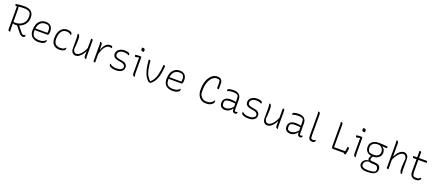

<svg xmlns="http://www.w3.org/2000/svg" viewBox="141 -2679 10968 4848"><g transform="rotate(20 5625.0 -255.0)"><path d="M295 -246Q331 -201 363.5 -160Q396 -119 432 -74Q451 -51 468.5 -40.5Q486 -30 503 -30Q515 -30 525.5 -35.5Q536 -41 542 -51H548Q550 -44 551.5 -37Q553 -30 553 -22Q553 -14 550 -6.5Q547 1 541 7Q535 13 525.5 16.5Q516 20 499 20Q480 20 462.5 13Q445 6 427 -9.5Q409 -25 389 -50Q355 -93 320.5 -136Q286 -179 251 -222ZM50 -700Q123 -712 177.5 -716Q232 -720 280 -720Q339 -720 385 -706.5Q431 -693 462 -666Q493 -639 509 -601Q525 -563 525 -513V-489Q525 -426 499 -373Q473 -320 428.5 -281Q384 -242 328 -221Q272 -200 212 -200Q190 -200 178 -204.5Q166 -209 156 -217L138 -210V-258Q152 -253 165.5 -251Q179 -249 199 -249Q278 -249 340 -280Q402 -311 438.5 -366Q475 -421 475 -494V-508Q475 -549 467 -577.5Q459 -606 444 -626Q410 -652 372.5 -661Q335 -670 278 -670Q227 -670 186.5 -665Q146 -660 118 -655Q90 -650 75 -650Q63 -650 56.5 -660.5Q50 -671 50 -690Q50 -692 50 -695Q50 -698 50 -700ZM161 3Q155 5 150 6Q145 7 139 7Q122 7 111 -5Q100 -17 100 -40Q100 -120 100 -200.5Q100 -281 100 -361.5Q100 -442 100 -522.5Q100 -603 100 -683H151L136 -654Q144 -644 147 -630.5Q150 -617 150 -597Q150 -517 150 -430.5Q150 -344 150 -255.5Q150 -167 150 -80Q150 -44 152 -30Q154 -16 161 3Z M922 -536Q984 -536 1025 -512Q1066 -488 1086.5 -446.5Q1107 -405 1107 -354V-350Q1107 -325 1104 -300.5Q1101 -276 1093 -259.5Q1085 -243 1070 -243H761Q752 -243 744 -245Q736 -247 731 -250L716 -241L712 -288H1050Q1053 -303 1055 -318.5Q1057 -334 1057 -351Q1057 -396 1046 -423Q1035 -450 1012 -472Q993 -481 972.5 -484.5Q952 -488 921 -488Q833 -488 779 -420.5Q725 -353 725 -222V-205Q725 -169 734.5 -139Q744 -109 764 -86Q795 -61 830 -50.5Q865 -40 917 -40Q957 -40 987.5 -47Q1018 -54 1044.5 -69.5Q1071 -85 1096 -110H1102Q1103 -107 1103.5 -102Q1104 -97 1104 -89Q1104 -73 1099.5 -62Q1095 -51 1087 -43Q1071 -27 1045.5 -15Q1020 -3 986.5 3.5Q953 10 913 10Q864 10 821 -3.5Q778 -17 745 -44.5Q712 -72 693.5 -113.5Q675 -155 675 -211V-229Q675 -310 695 -368Q715 -426 749.5 -463Q784 -500 828.5 -518Q873 -536 922 -536Z M1501 -536Q1527 -536 1549 -532Q1571 -528 1588 -520Q1605 -512 1617 -500Q1625 -492 1628 -482Q1631 -472 1631 -458Q1631 -451 1630.5 -445.5Q1630 -440 1628 -433H1624Q1596 -461 1566.5 -473.5Q1537 -486 1493 -486Q1433 -486 1392.5 -452.5Q1352 -419 1331 -360.5Q1310 -302 1310 -228V-212Q1310 -174 1322.5 -139.5Q1335 -105 1360 -79Q1387 -58 1416 -49Q1445 -40 1482 -40Q1518 -40 1544 -46.5Q1570 -53 1590 -66.5Q1610 -80 1628 -99H1632Q1633 -96 1633.5 -92Q1634 -88 1634 -82Q1634 -66 1631 -53.5Q1628 -41 1619 -32Q1608 -21 1587 -11.5Q1566 -2 1539.5 4Q1513 10 1483 10Q1431 11 1389.5 -4Q1348 -19 1319 -47.5Q1290 -76 1275 -118Q1260 -160 1260 -213V-228Q1260 -322 1289.5 -391Q1319 -460 1373 -498Q1427 -536 1501 -536Z M1791 -528Q1804 -528 1815.5 -517Q1827 -506 1834.5 -477.5Q1842 -449 1842 -396Q1842 -361 1841.5 -331.5Q1841 -302 1839.5 -273.5Q1838 -245 1835 -212Q1832 -179 1827 -135Q1839 -88 1860 -63.5Q1881 -39 1915 -39Q1949 -39 1983 -60.5Q2017 -82 2048 -118.5Q2079 -155 2105 -201.5Q2131 -248 2149 -298V-182H2134Q2107 -126 2072 -82.5Q2037 -39 1997.5 -14Q1958 11 1915 11Q1885 11 1862 0Q1839 -11 1823 -30.5Q1807 -50 1798.5 -75.5Q1790 -101 1790 -129Q1790 -175 1790 -220.5Q1790 -266 1790 -311.5Q1790 -357 1790 -402Q1790 -437 1787 -465.5Q1784 -494 1776 -526Q1780 -527 1783.5 -527.5Q1787 -528 1791 -528ZM2154 -528Q2164 -528 2172 -524.5Q2180 -521 2185 -511.5Q2190 -502 2190 -485Q2190 -418 2190 -351Q2190 -284 2190 -217.5Q2190 -151 2190 -84Q2190 -60 2191 -47Q2192 -34 2194.5 -24Q2197 -14 2201 0Q2199 1 2196 1.5Q2193 2 2190.5 2.5Q2188 3 2185 3Q2174 3 2163.5 -4Q2153 -11 2146.5 -26.5Q2140 -42 2140 -67Q2140 -145 2140 -221Q2140 -297 2140 -373Q2140 -449 2140 -526Q2142 -527 2144 -527Q2146 -527 2148.5 -527.5Q2151 -528 2154 -528Z M2432 -343H2447Q2467 -403 2496.5 -447Q2526 -491 2563.5 -515.5Q2601 -540 2644 -540Q2668 -540 2684 -536.5Q2700 -533 2705 -527Q2709 -523 2710.5 -518Q2712 -513 2712 -506Q2712 -502 2711.5 -498Q2711 -494 2710.5 -490.5Q2710 -487 2709 -483Q2708 -479 2706 -476H2700Q2693 -481 2679.5 -484.5Q2666 -488 2646 -488Q2600 -488 2560 -455.5Q2520 -423 2488 -357Q2456 -291 2432 -188ZM2440 5Q2439 5 2437 5Q2435 5 2433.5 5Q2432 5 2430 5Q2422 5 2414.5 4Q2407 3 2401.5 0.5Q2396 -2 2393 -6.5Q2390 -11 2390 -18Q2390 -60 2390 -102.5Q2390 -145 2390 -187.5Q2390 -230 2390 -272.5Q2390 -315 2390 -357.5Q2390 -400 2390 -442Q2390 -477 2388 -493Q2386 -509 2379 -529Q2382 -530 2384.5 -530.5Q2387 -531 2390 -531.5Q2393 -532 2395 -532Q2406 -532 2416.5 -524Q2427 -516 2433.5 -500Q2440 -484 2440 -459Q2440 -412 2440 -366Q2440 -320 2440 -273.5Q2440 -227 2440 -180.5Q2440 -134 2440 -88Q2440 -42 2440 5Z M2999 -40Q3070 -40 3110.5 -61.5Q3151 -83 3161 -134Q3158 -159 3146.5 -176.5Q3135 -194 3114 -206Q3093 -218 3061 -224L2968 -242Q2916 -252 2885 -269.5Q2854 -287 2840.5 -313.5Q2827 -340 2827 -375Q2827 -405 2841 -434.5Q2855 -464 2882.5 -487.5Q2910 -511 2949.5 -525Q2989 -539 3040 -539Q3077 -539 3103 -534Q3129 -529 3145.5 -522.5Q3162 -516 3168 -509Q3173 -504 3175.5 -498.5Q3178 -493 3179 -486.5Q3180 -480 3180 -473Q3180 -469 3179.5 -464Q3179 -459 3177 -455H3171Q3149 -467 3129 -474.5Q3109 -482 3085.5 -485.5Q3062 -489 3029 -489Q2984 -489 2950 -473Q2916 -457 2896.5 -432Q2877 -407 2877 -379Q2877 -359 2884 -340.5Q2891 -322 2915 -308Q2939 -294 2989 -285L3081 -268Q3122 -261 3149 -242.5Q3176 -224 3190 -198.5Q3204 -173 3204 -142Q3204 -95 3179.5 -61Q3155 -27 3109.5 -8.5Q3064 10 3001 10Q2971 10 2943 7Q2915 4 2891.5 -2.5Q2868 -9 2850 -17.5Q2832 -26 2821 -37Q2812 -46 2809.5 -59Q2807 -72 2807 -83Q2807 -89 2807.5 -93Q2808 -97 2809 -99H2815Q2837 -81 2857.5 -69.5Q2878 -58 2899 -51.5Q2920 -45 2944.5 -42.5Q2969 -40 2999 -40Z M3440 -80Q3440 -115 3440 -156Q3440 -197 3440 -241Q3440 -285 3440 -328.5Q3440 -372 3440 -413.5Q3440 -455 3440 -490L3435 -494Q3424 -491 3412 -487.5Q3400 -484 3388.5 -481.5Q3377 -479 3367 -477.5Q3357 -476 3348 -476Q3337 -476 3331 -485Q3325 -494 3325 -508Q3325 -513 3326 -517.5Q3327 -522 3328 -526Q3341 -528 3353.5 -529.5Q3366 -531 3378.5 -532.5Q3391 -534 3402.5 -534.5Q3414 -535 3424 -535.5Q3434 -536 3443 -536Q3457 -536 3467.5 -534Q3478 -532 3484 -527Q3490 -522 3490 -513Q3490 -468 3490 -418.5Q3490 -369 3490 -318.5Q3490 -268 3490 -218.5Q3490 -169 3490 -124Q3490 -101 3491 -80.5Q3492 -60 3495 -40.5Q3498 -21 3504 0Q3500 1 3496.5 1.5Q3493 2 3489 2Q3471 2 3455.5 -14.5Q3440 -31 3440 -80ZM3425 -754Q3428 -755 3431.5 -755.5Q3435 -756 3438.5 -756.5Q3442 -757 3446.5 -757Q3451 -757 3455 -757Q3479 -757 3492 -748Q3505 -739 3505 -722V-670Q3502 -669 3498.5 -668.5Q3495 -668 3491.5 -667.5Q3488 -667 3484 -667Q3480 -667 3475 -667Q3452 -667 3438.5 -676.5Q3425 -686 3425 -702Z M3700 -530Q3712 -530 3720 -527.5Q3728 -525 3733 -520Q3738 -515 3738 -505Q3747 -383 3765 -295Q3783 -207 3816.5 -143Q3850 -79 3905 -27H3912Q3945 -58 3970.5 -92.5Q3996 -127 4014.5 -168.5Q4033 -210 4046 -262Q4059 -314 4068.5 -379.5Q4078 -445 4085 -528Q4087 -529 4091 -529.5Q4095 -530 4099 -530Q4111 -530 4118 -526.5Q4125 -523 4128.5 -516.5Q4132 -510 4131 -499Q4123 -400 4109 -322Q4095 -244 4072 -183Q4049 -122 4016 -75.5Q3983 -29 3936 7Q3929 8 3921 9Q3913 10 3905 10Q3896 10 3888 7.5Q3880 5 3872 -0.5Q3864 -6 3856 -14Q3825 -45 3801 -80.5Q3777 -116 3758.5 -160Q3740 -204 3726 -258Q3712 -312 3702.5 -379Q3693 -446 3686 -528Q3688 -529 3692 -529.5Q3696 -530 3700 -530Z M4522 -536Q4584 -536 4625 -512Q4666 -488 4686.5 -446.5Q4707 -405 4707 -354V-350Q4707 -325 4704 -300.5Q4701 -276 4693 -259.5Q4685 -243 4670 -243H4361Q4352 -243 4344 -245Q4336 -247 4331 -250L4316 -241L4312 -288H4650Q4653 -303 4655 -318.5Q4657 -334 4657 -351Q4657 -396 4646 -423Q4635 -450 4612 -472Q4593 -481 4572.5 -484.5Q4552 -488 4521 -488Q4433 -488 4379 -420.5Q4325 -353 4325 -222V-205Q4325 -169 4334.5 -139Q4344 -109 4364 -86Q4395 -61 4430 -50.5Q4465 -40 4517 -40Q4557 -40 4587.5 -47Q4618 -54 4644.5 -69.5Q4671 -85 4696 -110H4702Q4703 -107 4703.5 -102Q4704 -97 4704 -89Q4704 -73 4699.5 -62Q4695 -51 4687 -43Q4671 -27 4645.5 -15Q4620 -3 4586.5 3.5Q4553 10 4513 10Q4464 10 4421 -3.5Q4378 -17 4345 -44.5Q4312 -72 4293.5 -113.5Q4275 -155 4275 -211V-229Q4275 -310 4295 -368Q4315 -426 4349.5 -463Q4384 -500 4428.5 -518Q4473 -536 4522 -536Z M5417 20Q5358 20 5312.5 -2Q5267 -24 5236.5 -62.5Q5206 -101 5190.5 -150Q5175 -199 5175 -254V-281Q5175 -376 5196.5 -456Q5218 -536 5257.5 -595.5Q5297 -655 5351 -687.5Q5405 -720 5470 -720Q5492 -720 5510 -716Q5528 -712 5542.5 -704.5Q5557 -697 5568 -686Q5580 -674 5588 -658Q5596 -642 5600.5 -622.5Q5605 -603 5605 -580Q5605 -543 5605 -505.5Q5605 -468 5605 -430Q5602 -429 5598.5 -428Q5595 -427 5590 -427Q5572 -427 5563.5 -434.5Q5555 -442 5555 -453Q5555 -518 5555.5 -557.5Q5556 -597 5550.5 -624.5Q5545 -652 5527 -680L5566 -638Q5538 -658 5514 -664Q5490 -670 5470 -670Q5403 -670 5348 -619Q5293 -568 5260.5 -478Q5228 -388 5228 -270V-247Q5228 -219 5230 -199Q5232 -179 5236 -157Q5260 -104 5302 -67Q5344 -30 5417 -30Q5489 -30 5533.5 -56Q5578 -82 5609 -134H5615Q5616 -130 5617 -126Q5618 -122 5618.5 -117.5Q5619 -113 5619.5 -109Q5620 -105 5620 -101Q5620 -82 5613 -67.5Q5606 -53 5592 -39Q5572 -19 5546.5 -6Q5521 7 5489 13.5Q5457 20 5417 20Z M6169 -352Q6169 -321 6169 -289.5Q6169 -258 6169 -226.5Q6169 -195 6169 -163.5Q6169 -132 6169 -100Q6169 -84 6170 -72Q6171 -60 6174 -46Q6180 -43 6186.5 -41.5Q6193 -40 6200 -40Q6213 -40 6224 -43Q6235 -46 6243 -50H6249Q6249 -49 6249 -47Q6249 -45 6249 -43Q6249 -29 6245.5 -19Q6242 -9 6236 -3Q6230 3 6222 6.5Q6214 10 6202 10Q6181 10 6165 3.5Q6149 -3 6139 -16.5Q6129 -30 6124 -51Q6119 -72 6119 -100Q6119 -138 6119 -181Q6119 -224 6119 -252Q6119 -306 6118.5 -340.5Q6118 -375 6115.5 -399Q6113 -423 6107 -443Q6094 -458 6074 -467.5Q6054 -477 6027.5 -481.5Q6001 -486 5966 -486Q5938 -486 5910.5 -482.5Q5883 -479 5859.5 -473Q5836 -467 5819 -459H5813Q5812 -463 5811 -467Q5810 -471 5810 -475Q5810 -486 5812.5 -493.5Q5815 -501 5821 -507Q5830 -516 5855 -522.5Q5880 -529 5912 -532.5Q5944 -536 5974 -536Q6022 -536 6058 -523.5Q6094 -511 6119 -487.5Q6144 -464 6156.5 -430Q6169 -396 6169 -352ZM5831 -130Q5831 -85 5856.5 -63Q5882 -41 5931 -41Q5964 -41 5998.5 -54Q6033 -67 6068.5 -96Q6104 -125 6138 -172L6129 -95H6112Q6096 -68 6069.5 -44Q6043 -20 6007.5 -5Q5972 10 5929 10Q5883 10 5849.5 -6.5Q5816 -23 5798.5 -54Q5781 -85 5781 -129V-134Q5781 -170 5794 -199Q5807 -228 5831.5 -249Q5856 -270 5891.5 -281Q5927 -292 5972 -292Q6009 -292 6043.5 -288Q6078 -284 6102.5 -278Q6127 -272 6135 -267Q6141 -264 6143 -258Q6145 -252 6145 -244.5Q6145 -237 6144 -226Q6116 -233 6088 -236Q6060 -239 6032 -240.5Q6004 -242 5975 -242Q5929 -242 5898.5 -233.5Q5868 -225 5848 -210Q5841 -196 5836 -177.5Q5831 -159 5831 -133Z M6559 -40Q6630 -40 6670.5 -61.5Q6711 -83 6721 -134Q6718 -159 6706.5 -176.5Q6695 -194 6674 -206Q6653 -218 6621 -224L6528 -242Q6476 -252 6445 -269.5Q6414 -287 6400.5 -313.5Q6387 -340 6387 -375Q6387 -405 6401 -434.5Q6415 -464 6442.5 -487.5Q6470 -511 6509.5 -525Q6549 -539 6600 -539Q6637 -539 6663 -534Q6689 -529 6705.5 -522.5Q6722 -516 6728 -509Q6733 -504 6735.5 -498.5Q6738 -493 6739 -486.5Q6740 -480 6740 -473Q6740 -469 6739.5 -464Q6739 -459 6737 -455H6731Q6709 -467 6689 -474.5Q6669 -482 6645.5 -485.5Q6622 -489 6589 -489Q6544 -489 6510 -473Q6476 -457 6456.5 -432Q6437 -407 6437 -379Q6437 -359 6444 -340.5Q6451 -322 6475 -308Q6499 -294 6549 -285L6641 -268Q6682 -261 6709 -242.5Q6736 -224 6750 -198.5Q6764 -173 6764 -142Q6764 -95 6739.5 -61Q6715 -27 6669.5 -8.5Q6624 10 6561 10Q6531 10 6503 7Q6475 4 6451.5 -2.5Q6428 -9 6410 -17.5Q6392 -26 6381 -37Q6372 -46 6369.5 -59Q6367 -72 6367 -83Q6367 -89 6367.5 -93Q6368 -97 6369 -99H6375Q6397 -81 6417.5 -69.5Q6438 -58 6459 -51.5Q6480 -45 6504.5 -42.5Q6529 -40 6559 -40Z M6941 -528Q6954 -528 6965.5 -517Q6977 -506 6984.5 -477.5Q6992 -449 6992 -396Q6992 -361 6991.5 -331.5Q6991 -302 6989.5 -273.5Q6988 -245 6985 -212Q6982 -179 6977 -135Q6989 -88 7010 -63.5Q7031 -39 7065 -39Q7099 -39 7133 -60.5Q7167 -82 7198 -118.5Q7229 -155 7255 -201.5Q7281 -248 7299 -298V-182H7284Q7257 -126 7222 -82.5Q7187 -39 7147.5 -14Q7108 11 7065 11Q7035 11 7012 0Q6989 -11 6973 -30.5Q6957 -50 6948.5 -75.5Q6940 -101 6940 -129Q6940 -175 6940 -220.5Q6940 -266 6940 -311.5Q6940 -357 6940 -402Q6940 -437 6937 -465.5Q6934 -494 6926 -526Q6930 -527 6933.5 -527.5Q6937 -528 6941 -528ZM7304 -528Q7314 -528 7322 -524.5Q7330 -521 7335 -511.5Q7340 -502 7340 -485Q7340 -418 7340 -351Q7340 -284 7340 -217.5Q7340 -151 7340 -84Q7340 -60 7341 -47Q7342 -34 7344.5 -24Q7347 -14 7351 0Q7349 1 7346 1.5Q7343 2 7340.5 2.5Q7338 3 7335 3Q7324 3 7313.5 -4Q7303 -11 7296.5 -26.5Q7290 -42 7290 -67Q7290 -145 7290 -221Q7290 -297 7290 -373Q7290 -449 7290 -526Q7292 -527 7294 -527Q7296 -527 7298.5 -527.5Q7301 -528 7304 -528Z M7919 -352Q7919 -321 7919 -289.5Q7919 -258 7919 -226.5Q7919 -195 7919 -163.5Q7919 -132 7919 -100Q7919 -84 7920 -72Q7921 -60 7924 -46Q7930 -43 7936.5 -41.5Q7943 -40 7950 -40Q7963 -40 7974 -43Q7985 -46 7993 -50H7999Q7999 -49 7999 -47Q7999 -45 7999 -43Q7999 -29 7995.5 -19Q7992 -9 7986 -3Q7980 3 7972 6.5Q7964 10 7952 10Q7931 10 7915 3.5Q7899 -3 7889 -16.5Q7879 -30 7874 -51Q7869 -72 7869 -100Q7869 -138 7869 -181Q7869 -224 7869 -252Q7869 -306 7868.5 -340.5Q7868 -375 7865.5 -399Q7863 -423 7857 -443Q7844 -458 7824 -467.5Q7804 -477 7777.5 -481.5Q7751 -486 7716 -486Q7688 -486 7660.5 -482.5Q7633 -479 7609.5 -473Q7586 -467 7569 -459H7563Q7562 -463 7561 -467Q7560 -471 7560 -475Q7560 -486 7562.5 -493.5Q7565 -501 7571 -507Q7580 -516 7605 -522.5Q7630 -529 7662 -532.5Q7694 -536 7724 -536Q7772 -536 7808 -523.5Q7844 -511 7869 -487.5Q7894 -464 7906.5 -430Q7919 -396 7919 -352ZM7581 -130Q7581 -85 7606.5 -63Q7632 -41 7681 -41Q7714 -41 7748.5 -54Q7783 -67 7818.5 -96Q7854 -125 7888 -172L7879 -95H7862Q7846 -68 7819.5 -44Q7793 -20 7757.5 -5Q7722 10 7679 10Q7633 10 7599.5 -6.5Q7566 -23 7548.5 -54Q7531 -85 7531 -129V-134Q7531 -170 7544 -199Q7557 -228 7581.5 -249Q7606 -270 7641.5 -281Q7677 -292 7722 -292Q7759 -292 7793.5 -288Q7828 -284 7852.5 -278Q7877 -272 7885 -267Q7891 -264 7893 -258Q7895 -252 7895 -244.5Q7895 -237 7894 -226Q7866 -233 7838 -236Q7810 -239 7782 -240.5Q7754 -242 7725 -242Q7679 -242 7648.5 -233.5Q7618 -225 7598 -210Q7591 -196 7586 -177.5Q7581 -159 7581 -133Z M8165 -670Q8165 -705 8163 -721Q8161 -737 8154 -757Q8155 -758 8157 -758.5Q8159 -759 8160.5 -759Q8162 -759 8163.5 -759.5Q8165 -760 8167 -760Q8169 -760 8170 -760Q8185 -760 8195 -752Q8205 -744 8210 -728Q8215 -712 8215 -687Q8215 -633 8215 -579Q8215 -525 8215 -470.5Q8215 -416 8215 -361.5Q8215 -307 8215 -253Q8215 -199 8215 -145Q8215 -109 8218 -89Q8221 -69 8231 -53Q8239 -46 8250.5 -43Q8262 -40 8275 -40Q8286 -40 8295 -41.5Q8304 -43 8311.5 -46Q8319 -49 8325.5 -53.5Q8332 -58 8338 -63H8344Q8345 -60 8345.5 -55.5Q8346 -51 8346 -45Q8346 -31 8343.5 -23.5Q8341 -16 8333 -8Q8328 -3 8321.5 0.5Q8315 4 8307 6Q8299 8 8290 9Q8281 10 8272 10Q8242 10 8221.5 1Q8201 -8 8188.5 -25Q8176 -42 8170.5 -66.5Q8165 -91 8165 -123Q8165 -191 8165 -259.5Q8165 -328 8165 -396.5Q8165 -465 8165 -533.5Q8165 -602 8165 -670Z M8826 0Q8818 0 8811 -4Q8804 -8 8799.5 -15.5Q8795 -23 8792.5 -32.5Q8790 -42 8790 -53Q8790 -118 8790 -186Q8790 -254 8790 -323.5Q8790 -393 8790 -463.5Q8790 -534 8790 -604Q8790 -640 8789 -660.5Q8788 -681 8783 -707Q8788 -709 8792 -709.5Q8796 -710 8802 -710Q8820 -710 8828 -700Q8836 -690 8838 -676.5Q8840 -663 8840 -650Q8840 -575 8840 -500Q8840 -425 8840 -350Q8840 -275 8840 -200Q8840 -125 8840 -50H9147Q9153 -50 9157.5 -46.5Q9162 -43 9165 -36.5Q9168 -30 9169 -20.5Q9170 -11 9170 0ZM9154 -173Q9156 -173 9157.5 -173Q9159 -173 9161 -173Q9163 -173 9164 -173Q9175 -173 9184 -171Q9193 -169 9198.5 -164Q9204 -159 9204 -150Q9204 -128 9202 -105.5Q9200 -83 9195.5 -60Q9191 -37 9184.5 -15Q9178 7 9170 27Q9157 27 9146.5 25Q9136 23 9131 18Q9126 13 9126 4Q9127 -5 9133.5 -30Q9140 -55 9147 -92Q9154 -129 9154 -173Z M9380 -80Q9380 -115 9380 -156Q9380 -197 9380 -241Q9380 -285 9380 -328.5Q9380 -372 9380 -413.5Q9380 -455 9380 -490L9375 -494Q9364 -491 9352 -487.5Q9340 -484 9328.5 -481.5Q9317 -479 9307 -477.5Q9297 -476 9288 -476Q9277 -476 9271 -485Q9265 -494 9265 -508Q9265 -513 9266 -517.5Q9267 -522 9268 -526Q9281 -528 9293.5 -529.5Q9306 -531 9318.5 -532.5Q9331 -534 9342.5 -534.5Q9354 -535 9364 -535.5Q9374 -536 9383 -536Q9397 -536 9407.5 -534Q9418 -532 9424 -527Q9430 -522 9430 -513Q9430 -468 9430 -418.5Q9430 -369 9430 -318.5Q9430 -268 9430 -218.5Q9430 -169 9430 -124Q9430 -101 9431 -80.5Q9432 -60 9435 -40.5Q9438 -21 9444 0Q9440 1 9436.5 1.5Q9433 2 9429 2Q9411 2 9395.5 -14.5Q9380 -31 9380 -80ZM9365 -754Q9368 -755 9371.5 -755.5Q9375 -756 9378.5 -756.5Q9382 -757 9386.5 -757Q9391 -757 9395 -757Q9419 -757 9432 -748Q9445 -739 9445 -722V-670Q9442 -669 9438.5 -668.5Q9435 -668 9431.5 -667.5Q9428 -667 9424 -667Q9420 -667 9415 -667Q9392 -667 9378.5 -676.5Q9365 -686 9365 -702Z M9759 -79Q9759 -94 9764 -108.5Q9769 -123 9777 -136.5Q9785 -150 9795 -159V-175H9858Q9833 -158 9821 -131.5Q9809 -105 9809 -82Q9809 -65 9820 -56Q9831 -47 9859 -45L9960 -38Q10007 -35 10037 -16.5Q10067 2 10082 29.5Q10097 57 10097 88V91Q10097 118 10088 146Q10079 174 10053 197.5Q10027 221 9977.5 235.5Q9928 250 9847 250H9800Q9740 250 9699.5 230.5Q9659 211 9638 180.5Q9617 150 9617 118V114Q9617 75 9637 42.5Q9657 10 9691.5 -10.5Q9726 -31 9769 -34V-50L9807 -11Q9760 -5 9728.5 12Q9697 29 9682 54Q9667 79 9667 110V115Q9667 139 9684 159Q9701 179 9734 191Q9767 203 9813 203H9862Q9920 203 9956.5 195.5Q9993 188 10033 169Q10040 158 10043.5 140.5Q10047 123 10047 107V105Q10047 70 10024 42Q10001 14 9951 12L9852 7Q9819 5 9798.5 -8.5Q9778 -22 9768.5 -41.5Q9759 -61 9759 -79ZM9885 -499 9979 -507V-483Q10011 -465 10033.5 -429.5Q10056 -394 10056 -342V-338Q10056 -285 10028 -245Q10000 -205 9952 -183Q9904 -161 9844 -161Q9780 -160 9732.5 -182Q9685 -204 9658.5 -246.5Q9632 -289 9632 -348V-352Q9632 -409 9660 -451.5Q9688 -494 9739.5 -517.5Q9791 -541 9861 -541Q9924 -541 9981 -537Q10038 -533 10107 -526Q10107 -524 10107 -521Q10107 -518 10107 -516Q10107 -500 10102.5 -489Q10098 -478 10085 -478Q10068 -478 10042 -482Q10016 -486 9972.5 -490Q9929 -494 9859 -494Q9776 -494 9729 -456Q9682 -418 9682 -341V-337Q9682 -318 9690.5 -289Q9699 -260 9724 -232Q9752 -221 9780 -215.5Q9808 -210 9842 -210Q9916 -210 9961 -243.5Q10006 -277 10006 -344V-348Q10006 -369 9996.5 -397.5Q9987 -426 9961 -454Q9935 -482 9885 -499Z M10310 5Q10299 5 10290 3Q10281 1 10275.5 -4Q10270 -9 10270 -18Q10270 -98 10270 -179Q10270 -260 10270 -340.5Q10270 -421 10270 -502Q10270 -583 10270 -663Q10270 -698 10268 -714Q10266 -730 10259 -750Q10262 -751 10264.5 -751.5Q10267 -752 10270 -752.5Q10273 -753 10275 -753Q10286 -753 10296.5 -745Q10307 -737 10313.5 -721Q10320 -705 10320 -680Q10320 -594 10320 -508.5Q10320 -423 10320 -337.5Q10320 -252 10320 -166.5Q10320 -81 10320 5Q10319 5 10317 5Q10315 5 10313.5 5Q10312 5 10310 5ZM10311 -228 10308 -345H10326Q10347 -387 10371.5 -422Q10396 -457 10424.5 -482.5Q10453 -508 10483.5 -522.5Q10514 -537 10545 -537Q10575 -537 10598 -526Q10621 -515 10637 -495.5Q10653 -476 10661.5 -450.5Q10670 -425 10670 -397Q10670 -352 10670 -306.5Q10670 -261 10670 -215.5Q10670 -170 10670 -124Q10670 -89 10673 -60.5Q10676 -32 10684 0Q10680 1 10676.5 1.5Q10673 2 10669 2Q10656 2 10644.5 -9Q10633 -20 10625.5 -49Q10618 -78 10618 -130Q10618 -177 10619 -214Q10620 -251 10623.5 -292Q10627 -333 10633 -391Q10621 -438 10600 -462.5Q10579 -487 10545 -487Q10511 -487 10477 -465.5Q10443 -444 10412 -407.5Q10381 -371 10355 -324.5Q10329 -278 10311 -228Z M10795 -526H11152Q11166 -526 11170.5 -514.5Q11175 -503 11175 -486Q11175 -485 11175 -483Q11175 -481 11175 -479.5Q11175 -478 11175 -476H10818Q10813 -476 10808.5 -479Q10804 -482 10801 -487.5Q10798 -493 10796.5 -500.5Q10795 -508 10795 -516Q10795 -518 10795 -519.5Q10795 -521 10795 -523Q10795 -525 10795 -526ZM11175 -79Q11177 -75 11177.5 -70Q11178 -65 11178 -58Q11178 -45 11174.5 -34Q11171 -23 11162 -14Q11155 -7 11143.5 -0.5Q11132 6 11117.5 10.5Q11103 15 11086 17.5Q11069 20 11049 20Q11014 20 10986.5 9.5Q10959 -1 10939.5 -21.5Q10920 -42 10910 -73Q10900 -104 10900 -144Q10900 -199 10900 -254Q10900 -309 10900 -364Q10900 -419 10900 -474Q10900 -529 10900 -584Q10900 -613 10900 -642Q10900 -671 10900 -700Q10904 -702 10907.5 -702.5Q10911 -703 10915 -703Q10924 -703 10932 -700.5Q10940 -698 10945 -693Q10950 -688 10950 -680Q10950 -616 10950 -551Q10950 -486 10950 -421Q10950 -356 10950 -291.5Q10950 -227 10950 -162Q10950 -126 10955.5 -100.5Q10961 -75 10971 -55Q10986 -42 11005.5 -36Q11025 -30 11051 -30Q11079 -30 11100 -35.5Q11121 -41 11138 -52Q11155 -63 11169 -79Z"/></g></svg>

Font: Recursive Casual Light
Style: Regular
Weight: 300
Version: Version 1.047